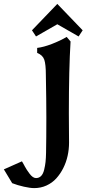

<svg xmlns="http://www.w3.org/2000/svg" viewBox="-163 -696 461 991"><path d="M22.9 223.1Q38.6 223.1 49.1 212.4Q59.6 201.7 64.7 180.9Q69.8 160.2 72 140.4Q74.2 120.6 74.7 92.8Q76.2 19.5 76.2 -89.4Q76.2 -177.7 73.7 -308.6Q73.7 -363.3 65.7 -387.5Q57.6 -411.6 28.8 -422.9V-448.7Q62 -452.6 105 -469.2Q147.9 -485.8 181.2 -505.4L201.2 -481.9Q192.4 -341.3 192.4 -113.8Q192.4 -71.8 192.9 -31.5Q193.4 8.8 193.4 40.5Q193.4 74.7 186 108.2Q178.7 141.6 163.6 171.6Q148.4 201.7 127.4 224.9Q106.4 248 76.9 261.5Q47.4 274.9 13.2 274.9Q-6.8 274.9 -39.6 267.6Q-72.3 260.3 -100.1 249.5Q-102.1 245.6 -106.4 238.8Q-110.8 231.9 -112.3 229.5L-111.8 230Q-134.8 193.4 -143.1 178.2L-49.8 136.7Q-49.3 137.2 -46.1 142.8Q-43 148.4 -40 153.6Q-37.1 158.7 -36.1 160.6L-36.6 160.2Q-28.8 173.8 -24.4 180.7Q-20 187.5 -11.2 199.5Q-2.4 211.4 6.1 217.3Q14.6 223.1 22.9 223.1ZM2 -539.6 132.8 -675.8 263.7 -539.6 242.7 -507.8 132.8 -570.8Q91.8 -547.9 22.9 -507.8Z"/></svg>

Font: Flanker
Style: Bold
Weight: 700
Designer: Flanker
Foundry: Flanker
Version: Version 2.021